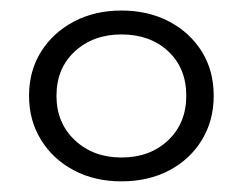

<svg xmlns="http://www.w3.org/2000/svg" viewBox="-20 -766 454 359"><path d="M207.2 -426.9Q157.1 -426.9 118.2 -447.5Q79.2 -468 56.8 -504.4Q34.3 -540.7 34.3 -586.7Q34.3 -633.7 56.8 -669.4Q79.2 -705.1 118.2 -725.7Q157.3 -746.3 207 -746.3Q257.4 -746.3 296.3 -725.7Q335.3 -705.1 357.5 -669.4Q379.6 -633.7 379.6 -586.7Q379.6 -540.7 357.5 -504.3Q335.3 -467.9 296.4 -447.4Q257.4 -426.9 207.2 -426.9ZM207 -471.5Q260.5 -471.5 294.4 -503.7Q328.3 -535.9 328.3 -586.9Q328.3 -638.7 294.4 -670.2Q260.5 -701.6 207 -701.6Q154.5 -701.6 120 -670Q85.6 -638.4 85.6 -586.8Q85.6 -536.1 120 -503.8Q154.5 -471.5 207 -471.5Z"/></svg>

Font: Montserrat Thin
Style: Regular
Weight: 100
Designer: Julieta Ulanovsky
Foundry: Julieta Ulanovsky
Version: Version 9.000